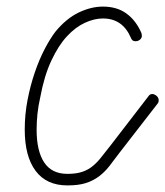

<svg xmlns="http://www.w3.org/2000/svg" viewBox="-20 -570 501 582"><path d="M409 -469Q410 -464 410 -461Q410 -455 404.5 -450Q399 -445 390 -445Q380 -445 376 -457Q351 -514 292 -514Q266 -514 237.5 -501Q209 -488 183 -460Q157 -432 135.5 -386Q114 -340 102 -275Q96 -249 93.5 -224.5Q91 -200 91 -177Q91 -112 114 -77.5Q137 -43 184 -43H185Q211 -43 229 -49Q247 -55 261 -66.5Q275 -78 287 -93.5Q299 -109 315 -129L429 -277Q434 -285 441 -285Q448 -285 454.5 -279.5Q461 -274 461 -266Q461 -259 457 -255L343 -108Q326 -85 311.5 -66.5Q297 -48 279.5 -35Q262 -22 240 -15Q218 -8 185 -8H184Q121 -8 88 -52Q55 -96 55 -177Q55 -223 63.5 -267Q72 -311 85.5 -350.5Q99 -390 115.5 -421.5Q132 -453 148 -474Q181 -514 218.5 -532Q256 -550 292 -550Q335 -550 364 -528.5Q393 -507 409 -469Z"/></svg>

Font: Gruenewald VA
Style: Regular
Weight: 400
Designer: Peter Wiegel
Foundry: Peter Wiegel, nach dem Schriftentwurf von Dr. H. Gr¸newald
Version: Version 0.007